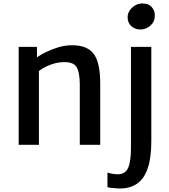

<svg xmlns="http://www.w3.org/2000/svg" viewBox="-20 -822 957 1090"><path d="M86 0V-556H189.5L190 -497Q210.5 -511 241.8 -526.5Q273 -542 309.2 -553Q345.5 -564 381.5 -565Q471 -567.5 510 -518.8Q549 -470 549 -347.5V0H433V-341.5Q433 -411.5 414.2 -442Q395.5 -472.5 333 -469Q315.5 -468.5 292.8 -462.8Q270 -457 246.2 -446.2Q222.5 -435.5 201 -419V0ZM590 240V157.5Q598 161 616.5 164.2Q635 167.5 647.5 167.5Q691.5 167.5 707.5 130.8Q723.5 94 723.5 19V-556H839V-22Q839 75.5 818.2 134.8Q797.5 194 757.8 221Q718 248 661 248Q653.5 248 638 247Q622.5 246 608.5 244.2Q594.5 242.5 590 240ZM777 -654.5Q748 -654.5 726.2 -673Q704.5 -691.5 704.5 -723.5Q704.5 -745.5 716.8 -763.2Q729 -781 748 -791.8Q767 -802.5 787.5 -802.5Q823 -802.5 841 -782.5Q859 -762.5 859 -733.5Q859 -699 834.2 -676.8Q809.5 -654.5 777 -654.5Z"/></svg>

Font: Tracken
Style: Regular
Weight: 400
Designer: Eben Sorkin
Foundry: Eben Sorkin
Version: Version 2.001